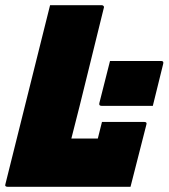

<svg xmlns="http://www.w3.org/2000/svg" viewBox="-46 -720 650 740"><path d="M378 -485H575Q586 -485 583 -474L543 -312H346Q334 -312 337 -323ZM-16 0Q-29 0 -25 -11Q12 -158 48.5 -305.5Q85 -453 122 -600Q128 -625 134.5 -650Q141 -675 147 -700H346Q351 -700 353.5 -696.5Q356 -693 354 -689Q323 -565 292 -437.5Q261 -310 229 -186H331Q335 -202 339 -218Q343 -234 347 -250H510Q522 -250 518 -239Q503 -182 487.5 -119.5Q472 -57 457 0Z"/></svg>

Font: Recursive Sn Lnr St Blk
Style: Italic
Weight: 900
Italic angle: -15°
Version: Version 1.079;hotconv 1.0.112;makeotfexe 2.5.65598; ttfautoh